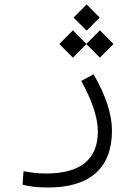

<svg xmlns="http://www.w3.org/2000/svg" viewBox="-20 -626 626 869"><path d="M197.8 222.7C387.7 222.7 486.8 133.8 486.8 -34.7C486.8 -108.9 458.5 -196.3 403.3 -289.6L347.7 -259.8C398.4 -168 422.9 -91.3 422.9 -31.2C422.9 96.2 342.8 159.2 189.9 159.2C147.9 159.2 123 155.3 86.4 148.9L82 210C116.2 218.8 152.3 222.7 197.8 222.7ZM432.1 -365.2 493.7 -426.8 432.1 -488.8 371.1 -427.2 310.1 -488.8 248.5 -426.8 310.1 -365.2 371.1 -426.3ZM372.1 -487.3 431.2 -546.4 372.1 -606 313 -546.4Z"/></svg>

Font: Cascadia Mono NF Light
Style: Regular
Weight: 300
Monospace: yes
Designer: Aaron Bell
Foundry: Saja Typeworks
Version: Version 2404.023